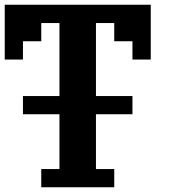

<svg xmlns="http://www.w3.org/2000/svg" viewBox="-20 -789 732 809"><path d="M153.8 0V-76.7H230.5V-307.6H76.7V-384.3H230.5V-691.9H153.8V-615.2H76.7V-538.1H0V-769H615.2V-538.1H538.1V-615.2H461.4V-691.9H384.3V-384.3H538.1V-307.6H384.3V-76.7H461.4V0Z"/></svg>

Font: Good Old DOS
Style: Regular
Weight: 400
Designer: Vasily Draigo
Foundry: Vasily Draigo
Version: 1.0